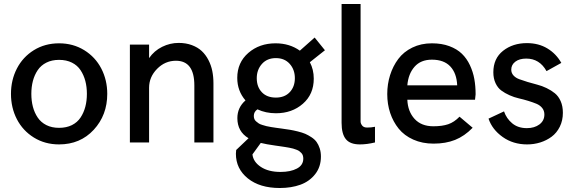

<svg xmlns="http://www.w3.org/2000/svg" viewBox="-20 -710 2862 957"><path d="M274.4 9.8Q204.1 9.8 148.9 -24.4Q93.8 -58.6 64.2 -115.7Q34.7 -172.9 34.7 -242.2Q34.7 -311 64.2 -368.4Q93.8 -425.8 148.9 -460Q204.1 -494.1 274.4 -494.1Q344.2 -494.1 399.7 -460Q455.1 -425.8 484.9 -368.4Q514.6 -311 514.6 -242.2Q514.6 -136.2 447.3 -63.2Q379.9 9.8 274.4 9.8ZM274.4 -72.8Q311 -72.8 338.4 -86.4Q365.7 -100.1 381.6 -124.3Q397.5 -148.4 405.3 -178Q413.1 -207.5 413.1 -242.2Q413.1 -276.9 405.3 -306.4Q397.5 -335.9 381.6 -360.1Q365.7 -384.3 338.4 -397.9Q311 -411.6 274.4 -411.6Q238.3 -411.6 211.2 -397.9Q184.1 -384.3 168 -360.4Q151.9 -336.4 144 -306.6Q136.2 -276.9 136.2 -242.2Q136.2 -207.5 144 -177.7Q151.9 -147.9 168 -124Q184.1 -100.1 211.2 -86.4Q238.3 -72.8 274.4 -72.8Z M627.4 0V-487.8H723.1V-420.4Q748.5 -457 788.1 -476.6Q827.6 -496.1 870.6 -496.1Q906.7 -496.1 936.3 -485.1Q965.8 -474.1 985.6 -455.6Q1005.4 -437 1018.8 -411.1Q1032.2 -385.3 1038.1 -356.2Q1043.9 -327.1 1043.9 -294.9V0H948.7V-284.2Q948.7 -407.2 856.9 -407.2Q802.7 -407.2 762.9 -366.7Q723.1 -326.2 723.1 -272.5V0Z M1383.3 -69.3Q1408.2 -65.9 1424.8 -63.2Q1441.4 -60.5 1464.1 -54.9Q1486.8 -49.3 1501.5 -43Q1516.1 -36.6 1532.2 -26.1Q1548.3 -15.6 1557.9 -2.4Q1567.4 10.7 1573.5 29.3Q1579.6 47.9 1579.6 70.3Q1579.6 121.6 1551 158Q1522.5 194.3 1477.3 210.7Q1432.1 227.1 1374.5 227.1Q1274.9 227.1 1215.3 179.2Q1155.8 131.3 1155.8 56.2Q1155.8 46.4 1157.2 37.6L1218.8 -21Q1163.1 -54.2 1163.1 -121.1Q1163.1 -174.3 1203.6 -209.5Q1162.6 -256.8 1162.6 -321.8Q1162.6 -398.4 1217.8 -446.3Q1272.9 -494.1 1353.5 -494.1Q1423.3 -494.1 1474.6 -457.5L1548.3 -522.9L1599.6 -459.5L1524.4 -399.9Q1543.9 -363.3 1543.9 -317.9Q1543.9 -240.2 1489.7 -192.9Q1435.5 -145.5 1355.5 -145.5Q1304.7 -145.5 1263.2 -165Q1245.1 -152.8 1245.1 -132.3Q1245.1 -124 1247.8 -116.9Q1250.5 -109.9 1257.1 -104.5Q1263.7 -99.1 1269.5 -95Q1275.4 -90.8 1287.6 -87.2Q1299.8 -83.5 1307.9 -81.3Q1315.9 -79.1 1331.8 -76.7Q1347.7 -74.2 1356.2 -73Q1364.7 -71.8 1383.3 -69.3ZM1259.8 -320.3Q1259.8 -276.9 1285.2 -250.2Q1310.5 -223.6 1355 -223.6Q1398.9 -223.6 1424.3 -250.7Q1449.7 -277.8 1449.7 -320.3Q1449.7 -362.8 1424.1 -391.6Q1398.4 -420.4 1355 -420.4Q1311.5 -420.4 1285.6 -391.4Q1259.8 -362.3 1259.8 -320.3ZM1378.4 147Q1428.2 147 1460 130.1Q1491.7 113.3 1491.7 80.6Q1491.7 72.3 1489.5 65.2Q1487.3 58.1 1482.2 52.7Q1477.1 47.4 1471.9 43.5Q1466.8 39.6 1457.3 36.1Q1447.8 32.7 1440.7 30.5Q1433.6 28.3 1420.9 26.1Q1408.2 23.9 1399.7 22.5Q1391.1 21 1376.2 19Q1361.3 17.1 1352.5 15.6Q1307.1 9.3 1279.8 2.4L1238.3 59.6Q1242.2 96.7 1280 121.8Q1317.9 147 1378.4 147Z M1773.9 9.8Q1725.1 9.8 1703.9 -16.4Q1682.6 -42.5 1682.6 -97.7V-689.9H1777.3V-104Q1777.3 -94.7 1784.9 -84.5Q1792.5 -74.2 1810.1 -74.2Q1830.6 -74.2 1849.1 -78.1V0Q1809.1 9.8 1773.9 9.8Z M2141.1 5.9Q2085 5.9 2040 -14.2Q1995.1 -34.2 1967.3 -68.6Q1939.5 -103 1924.8 -147Q1910.2 -190.9 1910.2 -241.2Q1910.2 -290.5 1924.3 -335.4Q1938.5 -380.4 1965.1 -416Q1991.7 -451.7 2035.2 -472.9Q2078.6 -494.1 2132.8 -494.1Q2181.6 -494.1 2219.7 -480Q2257.8 -465.8 2282.2 -442.1Q2306.6 -418.5 2322.3 -385Q2337.9 -351.6 2344.2 -316.2Q2350.6 -280.8 2350.6 -239.7L2347.7 -212.9H2010.3Q2012.7 -154.3 2046.4 -117.4Q2080.1 -80.6 2140.1 -80.6Q2184.1 -80.6 2214.1 -90.8Q2244.1 -101.1 2270.5 -128.4L2335.9 -73.2Q2294.9 -31.2 2248.3 -12.7Q2201.7 5.9 2141.1 5.9ZM2010.3 -284.7H2258.8Q2256.3 -344.7 2224.6 -378.7Q2192.9 -412.6 2132.8 -412.6Q2077.1 -412.6 2046.1 -377.2Q2015.1 -341.8 2010.3 -284.7Z M2607.4 9.8Q2537.6 9.8 2485.4 -27.3Q2433.1 -64.5 2415 -118.7L2492.2 -154.8Q2504.4 -119.1 2533.2 -95.2Q2562 -71.3 2606 -71.3Q2644 -71.3 2668.7 -89.8Q2693.4 -108.4 2693.4 -139.2Q2693.4 -158.2 2682.4 -171.9Q2671.4 -185.5 2653.6 -192.9Q2635.7 -200.2 2612.8 -207.3Q2589.8 -214.4 2566.2 -219.7Q2542.5 -225.1 2519.5 -235.4Q2496.6 -245.6 2478.8 -258.8Q2460.9 -272 2450 -295.4Q2439 -318.8 2439 -349.6Q2439 -418.5 2487.5 -456.8Q2536.1 -495.1 2606.4 -495.1Q2664.6 -495.1 2708.5 -468.5Q2752.4 -441.9 2777.8 -396.5L2704.1 -355.5Q2669.4 -418 2603 -418Q2568.8 -418 2548.6 -402.6Q2528.3 -387.2 2528.3 -362.8Q2528.3 -346.2 2539.3 -334Q2550.3 -321.8 2568.4 -315.2Q2586.4 -308.6 2609.6 -301.5Q2632.8 -294.4 2657 -288.3Q2681.2 -282.2 2704.3 -271Q2727.5 -259.8 2745.6 -245.1Q2763.7 -230.5 2774.7 -205.6Q2785.6 -180.7 2785.6 -147.9Q2785.6 -109.4 2770.3 -78.4Q2754.9 -47.4 2729.5 -28.6Q2704.1 -9.8 2672.9 0Q2641.6 9.8 2607.4 9.8Z"/></svg>

Font: HK Grotesk Medium
Style: Regular
Weight: 500
Designer: Alfredo Marco Pradil and Stefan Peev
Foundry: Hanken Design Co.
Version: Version 1.045;PS 001.045;hotconv 1.0.88;makeotf.lib2.5.64775